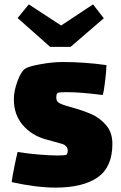

<svg xmlns="http://www.w3.org/2000/svg" viewBox="-20 -805 550 873"><path d="M233 48Q146 48 33 23Q36 -1 45 -45.5Q54 -90 60 -114Q102 -107 154.5 -102.5Q207 -98 244 -98Q276 -98 283 -102Q284 -103 286 -108.5Q288 -114 288 -120Q288 -144 258 -152Q249 -154 186 -172Q123 -190 83 -237Q43 -284 43 -354Q43 -391 59.5 -436Q76 -481 95 -493Q109 -503 164 -513Q219 -523 265 -523Q364 -523 464 -509Q464 -487 458 -436.5Q452 -386 447 -373Q346 -386 284 -386Q252 -386 243 -383Q240 -382 238 -376.5Q236 -371 236 -362Q236 -346 246 -339Q257 -330 302 -318Q356 -303 394.5 -286.5Q433 -270 462 -236.5Q491 -203 491 -151Q491 -45 424 1.5Q357 48 233 48ZM452 -722 301 -592H208L60 -723L111 -785L258 -689L403 -785Z"/></svg>

Font: Lalezar
Style: Bold
Weight: 700
Designer: Borna Izadpanah
Foundry: Borna Izadpanah
Version: Version 1.003;January 24, 2021;FontCreator 13.0.0.2683 64-bi